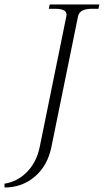

<svg xmlns="http://www.w3.org/2000/svg" viewBox="-52 -720 462 854"><path d="M-32 97Q26 88 68.5 44.5Q111 1 125 -68L243 -647Q247 -665 234 -673Q221 -681 192 -681H165L169 -700H390L386 -681H359Q330 -681 314.5 -673Q299 -665 295 -647L177 -68Q160 17 103 65.5Q46 114 -32 114Z"/></svg>

Font: Taviraj ExtraLight
Style: Italic
Weight: 275
Italic angle: -12°
Designer: Katatrad Team
Foundry: CadsonDemak
Version: Version 1.001